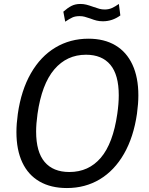

<svg xmlns="http://www.w3.org/2000/svg" viewBox="-20 -940 754 970"><path d="M63 -273Q63 -314 70 -364.5Q87 -484 136 -569.5Q185 -655 259.8 -699.8Q334.5 -744.5 427 -744.5Q506.5 -744.5 563 -711Q619.5 -677.5 649.2 -613.2Q679 -549 679 -458Q679 -417 672 -365.5Q655 -247.5 606.5 -163Q558 -78.5 484.2 -34.2Q410.5 10 318 10Q237 10 179.8 -23Q122.5 -56 92.8 -119.2Q63 -182.5 63 -273ZM162.5 -275.5Q162.5 -172.5 205.5 -121.8Q248.5 -71 330.5 -71Q428 -71 489.5 -143.2Q551 -215.5 572.5 -364.5Q580 -416.5 580 -458.5Q580 -562 537.5 -612.8Q495 -663.5 414.5 -663.5Q317.5 -663.5 254.2 -589.2Q191 -515 169.5 -364.5Q162.5 -314 162.5 -275.5ZM386 -920Q402 -920 416 -916.5Q430 -913 451 -905.5Q469 -899 482 -895.5Q495 -892 509 -892Q528.5 -892 545 -899.2Q561.5 -906.5 580.5 -920L588 -862Q547.5 -832.5 500 -832.5Q482.5 -832.5 468.2 -836Q454 -839.5 436 -846.5Q418.5 -852.5 407.2 -855.5Q396 -858.5 382 -858.5Q360.5 -858.5 345.8 -851.8Q331 -845 309.5 -830.5L300 -881Q322 -900.5 341.2 -910.2Q360.5 -920 386 -920Z"/></svg>

Font: 1883 Sans
Style: Italic
Weight: 400
Italic angle: -8°
Designer: 1883 Sans project is a fork of Public Sans.
Version: Version 1.009